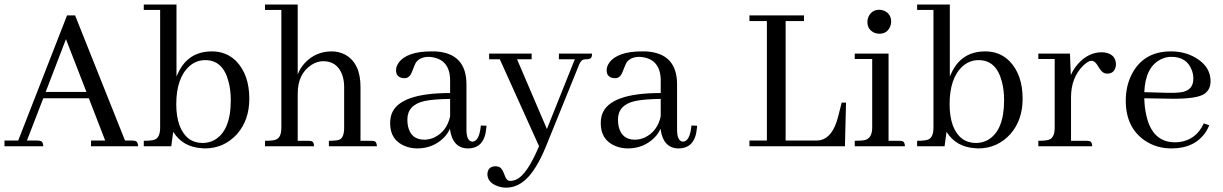

<svg xmlns="http://www.w3.org/2000/svg" viewBox="-20 -655 5477 860"><path d="M598.6 0H387.7V-25.4H451.2L377.9 -214.8H173.8L100.6 -25.4H148.4C151.7 -25.4 154.9 -25.1 158.2 -24.4C168.6 -22.5 173.8 -14.3 173.8 0H0V-25.4H61.5L280.3 -585.9H316.4L540 -25.4H573.2C576.5 -25.4 579.8 -25.1 583 -24.4C593.4 -22.5 598.6 -14.3 598.6 0ZM367.2 -243.2 275.4 -479.5 184.6 -243.2Z M897.5 9.8C892.9 9.8 888 9.4 882.8 8.8C826.2 4.9 783.9 -19.5 755.9 -64.5L747.1 0H624V-24.4C646.2 -24.4 662.1 -26 671.9 -29.3C688.8 -35.2 697.3 -53.1 697.3 -83V-610.4H624V-634.8H770.5V-311.5C772.5 -317.4 775.1 -323.2 778.3 -329.1C808.3 -392.9 858.7 -424.8 929.7 -424.8C972.7 -424.8 1008.8 -410.2 1038.1 -380.9C1077.1 -340.5 1096.7 -284.5 1096.7 -212.9C1096.7 -149.1 1078.5 -96.4 1042 -54.7C1002.9 -11.7 954.8 9.8 897.5 9.8ZM899.4 -385.7C872.7 -385.7 849 -376.6 828.1 -358.4C789.1 -323.2 769.5 -266.3 769.5 -187.5C769.5 -151.7 774.4 -120.1 784.2 -92.8C804.4 -40.7 838.9 -14.6 887.7 -14.6C906.6 -14.6 923.8 -18.9 939.5 -27.3C988.9 -54.7 1013.7 -114.3 1013.7 -206.1C1013.7 -236.7 1010.4 -264 1003.9 -288.1C987.6 -353.2 952.8 -385.7 899.4 -385.7Z M1362.3 -24.4C1366.2 -24.4 1369.5 -24.1 1372.1 -23.4C1381.8 -22.1 1386.7 -14.3 1386.7 0H1167V-24.4C1189.1 -24.4 1205.1 -26 1214.8 -29.3C1231.8 -35.2 1240.2 -53.1 1240.2 -83V-610.4H1167V-634.8H1313.5V-321.3C1320.6 -340.2 1331.1 -357.1 1344.7 -372.1C1377.3 -407.2 1417.6 -424.8 1465.8 -424.8C1486.7 -424.8 1506.2 -420.2 1524.4 -411.1C1571.3 -385.7 1594.7 -337.6 1594.7 -266.6V-24.4H1643.6C1647.5 -24.4 1650.7 -24.1 1653.3 -23.4C1663.1 -22.1 1668 -14.3 1668 0H1453.1V-24.4C1475.3 -24.4 1490.9 -26 1500 -29.3C1514.3 -35.2 1521.5 -53.1 1521.5 -83V-266.6C1521.5 -288.1 1517.9 -307.6 1510.7 -325.2C1495.1 -362.3 1467.4 -380.9 1427.7 -380.9C1409.5 -380.9 1391.9 -375.3 1375 -364.3C1334 -337.6 1313.5 -294.6 1313.5 -235.4V-24.4Z M2075.2 9.8C2029.6 9.1 2002.9 -20.2 1995.1 -78.1C1989.3 -64.5 1980.5 -51.4 1968.8 -39.1C1936.2 -6.5 1896.2 9.8 1848.6 9.8C1829.1 9.8 1810.5 6.2 1793 -1C1749.3 -19.2 1727.5 -53.1 1727.5 -102.5C1727.5 -116.9 1729.5 -130.2 1733.4 -142.6C1755.5 -206.4 1843.1 -238.3 1996.1 -238.3V-299.8C1994.1 -363 1962.6 -396.5 1901.4 -400.4C1875.3 -400.4 1856.1 -392.3 1843.8 -376C1840.5 -371.4 1834.3 -357.1 1825.2 -333C1818 -314.1 1807 -304.7 1792 -304.7C1788.7 -304.7 1785.5 -305 1782.2 -305.7C1763.3 -308.9 1753.9 -320.6 1753.9 -340.8C1753.9 -351.9 1757.8 -363 1765.6 -374C1790.4 -407.9 1839.2 -424.8 1912.1 -424.8H1929.7C2022.8 -419.6 2069.3 -370.4 2069.3 -277.3V-71.3C2070 -38.7 2078.8 -21.8 2095.7 -20.5C2116.5 -21.2 2129.2 -45.2 2133.8 -92.8L2159.2 -91.8C2159.2 -88.5 2158.9 -85 2158.2 -81.1C2153 -20.5 2125.3 9.8 2075.2 9.8ZM1880.9 -29.3C1895.2 -29.3 1909.8 -32.6 1924.8 -39.1C1962.6 -57.3 1986.3 -88.9 1996.1 -133.8V-211.9C1945.3 -211.3 1906.6 -208 1879.9 -202.1C1829.8 -190.4 1804.7 -162.8 1804.7 -119.1C1804.7 -108.1 1805.7 -98 1807.6 -88.9C1816.7 -49.2 1841.1 -29.3 1880.9 -29.3Z M2264.6 155.3C2273.8 155.3 2282.9 153.3 2292 149.4C2323.9 135.7 2358.1 85.9 2394.5 0L2218.8 -389.6H2170.9V-415H2361.3V-389.6H2295.9L2429.7 -77.1L2554.7 -389.6H2483.4V-415H2631.8C2631.8 -409.2 2631.2 -404.3 2629.9 -400.4C2627.9 -393.2 2620.4 -389.6 2607.4 -389.6C2601.6 -389.6 2596.4 -389 2591.8 -387.7C2584 -385.1 2576.8 -374.7 2570.3 -356.4L2425.8 0C2411.5 35.2 2396.5 65.4 2380.9 90.8C2343.1 154 2298.5 185.5 2247.1 185.5C2232.7 185.5 2219.1 182.9 2206.1 177.7C2177.4 166.7 2163.1 148.8 2163.1 124C2163.1 122.1 2163.4 119.8 2164.1 117.2C2167.3 99 2179.4 89.8 2200.2 89.8C2208 89.8 2214.8 91.8 2220.7 95.7C2227.2 100.3 2234 112.3 2241.2 131.8C2246.4 147.5 2254.2 155.3 2264.6 155.3Z M3018.6 9.8C2973 9.1 2946.3 -20.2 2938.5 -78.1C2932.6 -64.5 2923.8 -51.4 2912.1 -39.1C2879.6 -6.5 2839.5 9.8 2792 9.8C2772.5 9.8 2753.9 6.2 2736.3 -1C2692.7 -19.2 2670.9 -53.1 2670.9 -102.5C2670.9 -116.9 2672.9 -130.2 2676.8 -142.6C2698.9 -206.4 2786.5 -238.3 2939.5 -238.3V-299.8C2937.5 -363 2905.9 -396.5 2844.7 -400.4C2818.7 -400.4 2799.5 -392.3 2787.1 -376C2783.9 -371.4 2777.7 -357.1 2768.6 -333C2761.4 -314.1 2750.3 -304.7 2735.4 -304.7C2732.1 -304.7 2728.8 -305 2725.6 -305.7C2706.7 -308.9 2697.3 -320.6 2697.3 -340.8C2697.3 -351.9 2701.2 -363 2709 -374C2733.7 -407.9 2782.6 -424.8 2855.5 -424.8H2873C2966.1 -419.6 3012.7 -370.4 3012.7 -277.3V-71.3C3013.3 -38.7 3022.1 -21.8 3039.1 -20.5C3059.9 -21.2 3072.6 -45.2 3077.1 -92.8L3102.5 -91.8C3102.5 -88.5 3102.2 -85 3101.6 -81.1C3096.4 -20.5 3068.7 9.8 3018.6 9.8ZM2824.2 -29.3C2838.5 -29.3 2853.2 -32.6 2868.2 -39.1C2905.9 -57.3 2929.7 -88.9 2939.5 -133.8V-211.9C2888.7 -211.3 2849.9 -208 2823.2 -202.1C2773.1 -190.4 2748 -162.8 2748 -119.1C2748 -108.1 2749 -98 2751 -88.9C2760.1 -49.2 2784.5 -29.3 2824.2 -29.3Z M3764.6 0H3336.9V-25.4H3415V-560.5H3336.9V-585.9H3581.1V-560.5H3499V-25.4H3632.8C3640 -25.4 3647.5 -26 3655.3 -27.3C3691.7 -35.8 3717.8 -70 3733.4 -129.9L3750 -195.3H3769.5Z M4008.8 -24.4C4012 -24.4 4015.3 -24.1 4018.6 -23.4C4028.3 -22.1 4033.2 -14.3 4033.2 0H3808.6V-24.4C3830.7 -24.4 3846.7 -25.7 3856.4 -28.3C3876.6 -34.8 3886.7 -53.1 3886.7 -83V-390.6H3808.6V-415H3960V-24.4ZM3971.7 -557.6C3971.7 -549.8 3970.1 -542.3 3966.8 -535.2C3957.7 -514.3 3941.7 -503.9 3918.9 -503.9C3911.8 -503.9 3904.6 -505.2 3897.5 -507.8C3876 -516.9 3865.2 -533.5 3865.2 -557.6C3865.2 -565.4 3866.9 -572.9 3870.1 -580.1C3879.9 -600.9 3896.2 -611.3 3918.9 -611.3C3926.1 -611.3 3933.6 -609.7 3941.4 -606.4C3961.6 -596.7 3971.7 -580.4 3971.7 -557.6Z M4361.3 9.8C4356.8 9.8 4351.9 9.4 4346.7 8.8C4290 4.9 4247.7 -19.5 4219.7 -64.5L4210.9 0H4087.9V-24.4C4110 -24.4 4126 -26 4135.7 -29.3C4152.7 -35.2 4161.1 -53.1 4161.1 -83V-610.4H4087.9V-634.8H4234.4V-311.5C4236.3 -317.4 4238.9 -323.2 4242.2 -329.1C4272.1 -392.9 4322.6 -424.8 4393.6 -424.8C4436.5 -424.8 4472.7 -410.2 4502 -380.9C4541 -340.5 4560.5 -284.5 4560.5 -212.9C4560.5 -149.1 4542.3 -96.4 4505.9 -54.7C4466.8 -11.7 4418.6 9.8 4361.3 9.8ZM4363.3 -385.7C4336.6 -385.7 4312.8 -376.6 4292 -358.4C4252.9 -323.2 4233.4 -266.3 4233.4 -187.5C4233.4 -151.7 4238.3 -120.1 4248 -92.8C4268.2 -40.7 4302.7 -14.6 4351.6 -14.6C4370.4 -14.6 4387.7 -18.9 4403.3 -27.3C4452.8 -54.7 4477.5 -114.3 4477.5 -206.1C4477.5 -236.7 4474.3 -264 4467.8 -288.1C4451.5 -353.2 4416.7 -385.7 4363.3 -385.7Z M4847.7 -24.4C4851.6 -24.4 4854.8 -24.1 4857.4 -23.4C4867.2 -22.1 4872.1 -14.3 4872.1 0H4630.9V-24.4C4653 -24.4 4668.9 -26 4678.7 -29.3C4695.6 -35.2 4704.1 -53.1 4704.1 -83V-390.6H4630.9V-415H4772.5L4776.4 -318.4C4784.8 -337.9 4796.2 -355.5 4810.5 -371.1C4841.1 -404.3 4876 -420.9 4915 -420.9C4920.9 -420.9 4927.1 -420.2 4933.6 -418.9C4963.5 -412.4 4978.5 -394.5 4978.5 -365.2C4978.5 -361.3 4977.9 -357.4 4976.6 -353.5C4971.4 -334.6 4959 -325.2 4939.5 -325.2C4935.5 -325.2 4931.6 -325.8 4927.7 -327.1C4918.6 -329.8 4908.9 -340.2 4898.4 -358.4C4889.3 -374.7 4879.2 -382.8 4868.2 -382.8C4858.4 -382.2 4846.4 -375 4832 -361.3C4795.6 -325.5 4777.3 -278 4777.3 -218.8V-24.4Z M5226.6 -400.4C5209.6 -400.4 5193.7 -396.5 5178.7 -388.7C5133.1 -365.9 5108.7 -317.1 5105.5 -242.2L5209 -239.3C5238.9 -238.6 5262 -239.9 5278.3 -243.2C5309.6 -250.3 5325.2 -270.2 5325.2 -302.7C5325.2 -317.1 5322.6 -330.4 5317.4 -342.8C5302.4 -381.2 5272.1 -400.4 5226.6 -400.4ZM5396.5 -93.8C5392.6 -84.6 5388 -75.5 5382.8 -66.4C5349.6 -15.6 5297.9 9.8 5227.5 9.8C5183.3 9.8 5143.9 -1.6 5109.4 -24.4C5051.4 -63.5 5022.5 -123.4 5022.5 -204.1C5022.5 -248.4 5031.6 -288.1 5049.8 -323.2C5085 -391 5143.2 -424.8 5224.6 -424.8C5266.3 -424.8 5303.1 -415.4 5335 -396.5C5379.9 -370.4 5402.3 -335.3 5402.3 -291C5402.3 -266.9 5393.6 -248.4 5376 -235.4C5353.2 -219.1 5302.1 -211.6 5222.7 -212.9L5105.5 -214.8C5106.1 -187.5 5109 -162.4 5114.3 -139.6C5131.8 -58.3 5174.8 -17.6 5243.2 -17.6C5249 -17.6 5255.2 -17.9 5261.7 -18.6C5312.5 -25.1 5349.3 -53.1 5372.1 -102.5Z"/></svg>

Font: Abhaya Libre
Style: Regular
Weight: 400
Designer: Pushpananda Ekanayake, Sol Matas, Pathum Egodawatta
Foundry: Mooniak
Version: Version 1.041; ; ttfautohint (v1.5)